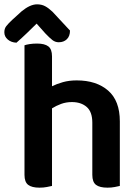

<svg xmlns="http://www.w3.org/2000/svg" viewBox="-47 -859 638 886"><path d="M193 -1Q184 1 169 4Q154 7 135 7Q100 7 83 -6Q66 -19 66 -52V-650Q74 -653 89.5 -655.5Q105 -658 124 -658Q159 -658 176 -645Q193 -632 193 -599V-461Q215 -472 243.5 -480Q272 -488 307 -488Q398 -488 452 -441Q506 -394 506 -299V-1Q498 1 482.5 4Q467 7 449 7Q413 7 396 -6Q379 -19 379 -52V-293Q379 -343 353 -365.5Q327 -388 285 -388Q258 -388 235 -379.5Q212 -371 193 -359ZM122 -750Q102 -730 78 -707Q54 -684 29 -662Q5 -663 -11 -676.5Q-27 -690 -27 -710Q-27 -727 -18 -738.5Q-9 -750 9 -767L53 -807Q92 -839 124 -839Q145 -839 161 -830.5Q177 -822 195 -805L276 -718Q276 -692 261.5 -678Q247 -664 224 -664Q208 -664 195 -674Q182 -684 162 -705Z"/></svg>

Font: Baloo Tammudu 2 SemiBold
Style: Regular
Weight: 600
Designer: Maithili Shingre, Omkar Shende and Ek Type
Foundry: Ek Type
Version: Version 1.640;hotconv 1.0.111;makeotfexe 2.5.65597; ttfautoh